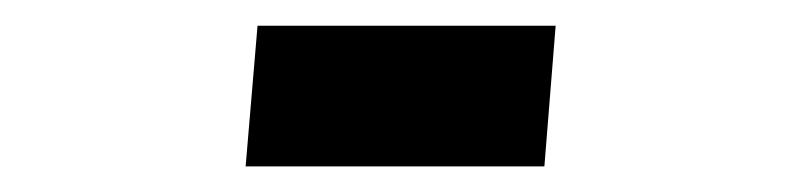

<svg xmlns="http://www.w3.org/2000/svg" viewBox="-20 -130 626 150"><path d="M171.9 0 181.2 -109.9H414.1L405.3 0Z"/></svg>

Font: Cascadia Code NF
Style: Bold
Weight: 700
Monospace: yes
Designer: Aaron Bell
Foundry: Saja Typeworks
Version: Version 2404.023; ttfautohint (v1.8.4)